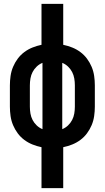

<svg xmlns="http://www.w3.org/2000/svg" viewBox="-20 -755 540 990"><path d="M194 215V4Q170 -1 147.5 -10Q125 -19 105.5 -33.5Q86 -48 71.5 -67.5Q57 -87 47.5 -109.5Q38 -132 34.5 -156.5Q31 -181 31 -205V-315Q31 -339 34.5 -363.5Q38 -388 47.5 -410.5Q57 -433 71.5 -452.5Q86 -472 105.5 -486.5Q125 -501 147.5 -510Q170 -519 194 -524V-735H306V-524Q330 -519 352.5 -510Q375 -501 394.5 -486.5Q414 -472 428.5 -452.5Q443 -433 452.5 -410.5Q462 -388 465.5 -363.5Q469 -339 469 -315V-205Q469 -181 465.5 -156.5Q462 -132 452.5 -109.5Q443 -87 428.5 -67.5Q414 -48 394.5 -33.5Q375 -19 352.5 -10Q330 -1 306 4V215ZM199 -89V-431Q182 -424 169 -411.5Q156 -399 148 -383.5Q140 -368 137 -350.5Q134 -333 134 -315V-205Q134 -187 137 -169.5Q140 -152 148 -136.5Q156 -121 169 -108.5Q182 -96 199 -89ZM301 -89Q318 -96 331 -108.5Q344 -121 352 -136.5Q360 -152 363 -169.5Q366 -187 366 -205V-315Q366 -333 363 -350.5Q360 -368 352 -383.5Q344 -399 331 -411.5Q318 -424 301 -431Z"/></svg>

Font: Iosevka SS04
Style: Bold
Weight: 700
Monospace: yes
Designer: Belleve Invis
Foundry: Belleve Invis
Version: Version 19.0.0; ttfautohint (v1.8.4)